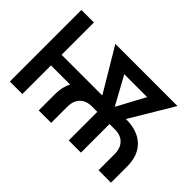

<svg xmlns="http://www.w3.org/2000/svg" viewBox="-118 -1054 1380 1380"><g transform="rotate(45 571.5 -364.0)"><path d="M354 0V-165.5Q354 -238.8 382.3 -291H187.5V0H60.5V-727.5H187.5V-398.9H583Q591.3 -399.4 600.1 -399.4H601.1L405.3 -727.5H1037.1L840.8 -399.4H842.3Q959.5 -399.4 1023.9 -338.1Q1088.4 -276.9 1088.4 -165.5V0H961.9V-162.6Q961.9 -223.1 929.4 -256.8Q897 -290.5 839.4 -290.5H783.2V0H659.2V-290.5H603Q545.4 -290.5 512.9 -256.8Q480.5 -223.1 480.5 -162.6V0ZM722.2 -404.8 837.4 -618.7H605Z"/></g></svg>

Font: Inter Display SemiBold
Style: Regular
Weight: 600
Designer: Rasmus Andersson
Foundry: rsms
Version: Version 4.001;git-9221beed3